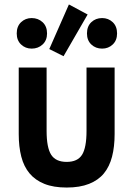

<svg xmlns="http://www.w3.org/2000/svg" viewBox="-20 -827 600 861"><path d="M279 14Q220 14 179 -2.5Q138 -19 112.5 -49.5Q87 -80 75.5 -124.5Q64 -169 64 -226V-524H189V-240Q189 -165 209.5 -133Q230 -101 279 -101Q328 -101 348 -133Q368 -165 368 -240V-524H494V-226Q494 -169 482.5 -124.5Q471 -80 446 -49.5Q421 -19 379.5 -2.5Q338 14 279 14ZM265 -575 201 -607 289 -807 373 -762ZM122 -609Q94 -609 74.5 -627.5Q55 -646 55 -677Q55 -709 74.5 -727.5Q94 -746 122 -746Q151 -746 171 -727.5Q191 -709 191 -677Q191 -646 171 -627.5Q151 -609 122 -609ZM438 -609Q409 -609 389.5 -627.5Q370 -646 370 -677Q370 -709 389.5 -727.5Q409 -746 438 -746Q466 -746 485.5 -727.5Q505 -709 505 -677Q505 -646 485.5 -627.5Q466 -609 438 -609Z"/></svg>

Font: Ubuntu Sans Mono SemiBold
Style: Regular
Weight: 600
Monospace: yes
Designer: Dalton Maag Ltd
Foundry: Dalton Maag Ltd
Version: Version 1.006